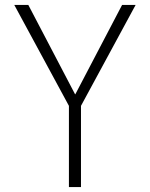

<svg xmlns="http://www.w3.org/2000/svg" viewBox="-20 -540 609 780"><path d="M95 -520 285 -157H286L476 -520H531L309 -110V220H260V-110L38 -520Z"/></svg>

Font: M PLUS 1p Light
Style: Regular
Weight: 300
Version: Version 1.061